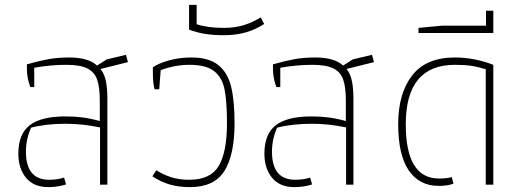

<svg xmlns="http://www.w3.org/2000/svg" viewBox="-20 -755 2127 785"><path d="M55 -127Q55 -207 101.5 -243Q148 -279 247 -279Q284 -279 316.5 -275Q349 -271 388 -260V-343Q388 -399 377 -430Q366 -461 336.5 -475.5Q307 -490 251 -490Q187 -490 120 -478V-399H104Q90 -435 90 -475V-492Q139 -506 177.5 -513Q216 -520 263 -520Q341 -520 377 -487L416 -512L495 -531L503 -501L391 -473Q407 -453 413 -423Q419 -393 419 -352V0H389V-234Q318 -249 249 -249Q168 -249 107 -233Q86 -186 86 -135Q86 -20 181 -20Q215 -20 242 -29L250 -1Q217 10 177 10Q118 10 86.5 -28Q55 -66 55 -127Z M603 -34 619 -59Q649 -40 681 -30Q713 -20 754 -20Q841 -20 874.5 -77Q908 -134 908 -251Q908 -340 898 -389.5Q888 -439 855 -464.5Q822 -490 755 -490Q695 -490 637 -468L631 -390H612Q605 -414 605 -457V-480Q632 -498 674 -509Q716 -520 763 -520Q834 -520 872.5 -489Q911 -458 925 -400.5Q939 -343 939 -251Q939 -122 897.5 -56Q856 10 757 10Q711 10 674.5 -0.5Q638 -11 603 -34Z M753 -634V-735H784V-656Q829 -641 894 -641Q940 -641 976 -652Q1012 -663 1046 -684L1060 -657Q1025 -634 984.5 -622.5Q944 -611 893 -611Q811 -611 753 -634Z M1061 -127Q1061 -207 1107.5 -243Q1154 -279 1253 -279Q1290 -279 1322.5 -275Q1355 -271 1394 -260V-343Q1394 -399 1383 -430Q1372 -461 1342.5 -475.5Q1313 -490 1257 -490Q1193 -490 1126 -478V-399H1110Q1096 -435 1096 -475V-492Q1145 -506 1183.5 -513Q1222 -520 1269 -520Q1347 -520 1383 -487L1422 -512L1501 -531L1509 -501L1397 -473Q1413 -453 1419 -423Q1425 -393 1425 -352V0H1395V-234Q1324 -249 1255 -249Q1174 -249 1113 -233Q1092 -186 1092 -135Q1092 -20 1187 -20Q1221 -20 1248 -29L1256 -1Q1223 10 1183 10Q1124 10 1092.5 -28Q1061 -66 1061 -127Z M1608 -247Q1608 -373 1665 -446.5Q1722 -520 1840 -520Q1919 -520 1997 -490V0H1966V-472Q1934 -482 1906 -486Q1878 -490 1840 -490Q1639 -490 1639 -247Q1639 -25 1775 -25Q1807 -25 1827 -31L1834 -4Q1810 5 1774 5Q1694 5 1651 -58.5Q1608 -122 1608 -247Z M1691 -641 1787 -650H1967V-711H1997V-620H1691Z"/></svg>

Font: Athiti ExtraLight
Style: Regular
Weight: 250
Version: Version 1.032